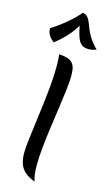

<svg xmlns="http://www.w3.org/2000/svg" viewBox="-165 -1153 700 1237"><g transform="rotate(15 185.5 -534.5)"><path d="M257 -684Q257 -652 250.5 -596Q244 -540 234 -471Q224 -402 214 -330Q204 -258 197.5 -192.5Q191 -127 191 -78Q191 -2 205 31Q163 16 138.5 -5.5Q114 -27 103 -57.5Q92 -88 92 -129Q92 -160 98 -211.5Q104 -263 112.5 -327Q121 -391 129.5 -460Q138 -529 144 -596Q150 -663 150 -720Q150 -741 149 -762Q148 -783 146 -802Q185 -800 207.5 -791Q230 -782 240.5 -766.5Q251 -751 254 -730.5Q257 -710 257 -684ZM92 -867Q86 -872 75 -881.5Q64 -891 55 -907.5Q46 -924 45 -949Q103 -986 148 -1024.5Q193 -1063 224 -1100Q245 -1096 256 -1084Q267 -1072 274.5 -1053Q282 -1034 292 -1009Q302 -984 320 -955Q338 -926 371 -894Q361 -890 349.5 -886.5Q338 -883 319 -883Q289 -883 270.5 -898Q252 -913 240 -953Q228 -993 216 -1067L237 -1034Q221 -1005 202.5 -979Q184 -953 158 -926Q132 -899 92 -867Z"/></g></svg>

Font: Merienda
Style: Regular
Weight: 400
Designer: Eduardo Rodriguez Tunni
Foundry: Eduardo Rodriguez Tunni
Version: Version 2.001